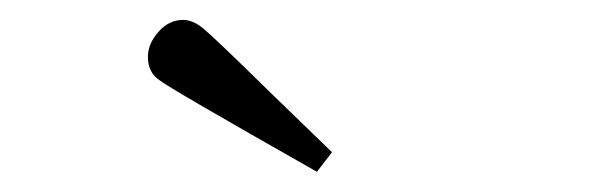

<svg xmlns="http://www.w3.org/2000/svg" viewBox="-20 -662 595 192"><path d="M127.9 -605Q127.9 -618.2 138.4 -630.1Q148.9 -642.1 163.1 -642.1Q172.9 -642.1 183.3 -633.5Q193.8 -625 249 -570.8Q286.1 -534.7 312 -509.8L296.9 -490.2Q147 -575.2 139.2 -582Q127.9 -589.8 127.9 -605Z"/></svg>

Font: CMU Serif Upright Italic
Style: UprightItalic
Weight: 500
Version: Version 0.7.0